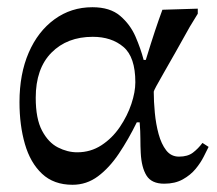

<svg xmlns="http://www.w3.org/2000/svg" viewBox="-20 -498 601 532"><path d="M181 14Q129 14 96.5 -16.5Q64 -47 49 -99Q34 -151 34 -215Q34 -293 59.5 -352Q85 -411 131 -444.5Q177 -478 236 -478Q285 -478 313 -454Q341 -430 355.5 -396.5Q370 -363 378 -332H384Q399 -381 409.5 -412.5Q420 -444 430 -471L528 -474V-460L506 -424Q462 -345 434 -296.5Q406 -248 406 -244Q406 -217 409 -185.5Q412 -154 419.5 -126.5Q427 -99 440.5 -81.5Q454 -64 476 -64Q500 -64 514.5 -75Q529 -86 541 -102L558 -91Q553 -81 544.5 -64Q536 -47 522 -30Q508 -13 486.5 -1Q465 11 435 11Q400 11 386 -11.5Q372 -34 370 -74Q369 -93 369 -113.5Q369 -134 367 -159H359Q336 -112 309.5 -72.5Q283 -33 251.5 -9.5Q220 14 181 14ZM194 -76Q231 -76 261 -95.5Q291 -115 312 -146Q333 -177 344 -210Q355 -243 355 -270Q355 -340 322 -368Q289 -396 237 -396Q166 -396 122.5 -352Q79 -308 79 -227Q79 -169 96.5 -136Q114 -103 140.5 -89.5Q167 -76 194 -76Z"/></svg>

Font: STIX Two Text
Style: Regular
Weight: 400
Designer: Ross Mills, John Hudson & Paul Hanslow, Tiro Typeworks Ltd; with prior portions MicroPress Inc., and Coen Hoffman.
Foundry: Tiro Typeworks Ltd
Version: Version 2.13 b171